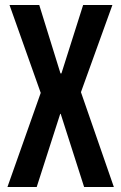

<svg xmlns="http://www.w3.org/2000/svg" viewBox="-20 -749 486 769"><path d="M9.8 0 143.1 -377 18.1 -729H137.2L222.2 -455.1H226.1L313 -729H430.2L304.2 -379.9L436 0H316.9L223.1 -293H221.2L127 0Z"/></svg>

Font: Lumene Sans Condensed
Style: Bold
Weight: 600
Width: 3
Designer: Deni Anggara
Version: Version 1.003;Glyphs 3.1.2 (3151)